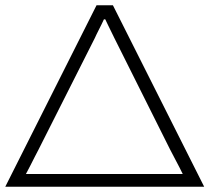

<svg xmlns="http://www.w3.org/2000/svg" viewBox="-21 -706 792 726"><path d="M-1 0 344 -686H406L751 0ZM77 -48H670Q660 -69 645 -97Q630 -125 622 -141L411 -563Q407 -572 400.5 -584.5Q394 -597 388 -610Q382 -623 377 -633H372Q368 -624 363 -614Q358 -604 353 -594Q348 -584 344 -576Q340 -568 338 -563L125 -141Q119 -130 110.5 -113Q102 -96 93 -78.5Q84 -61 77 -48Z"/></svg>

Font: Archivo Expanded Thin
Style: Regular
Weight: 250
Width: 7
Designer: Hector Gatti
Foundry: Omnibus-Type
Version: Version 2.001